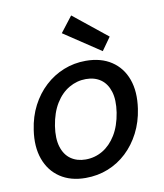

<svg xmlns="http://www.w3.org/2000/svg" viewBox="-85 -826 774 907"><g transform="rotate(-10 301.5 -372.0)"><path d="M253 12Q181 12 131 -21.5Q81 -55 59.5 -115Q38 -175 50 -254Q59 -317 85.5 -368Q112 -419 152 -456Q192 -493 242 -513Q292 -533 348 -533Q421 -533 471 -500Q521 -467 542.5 -407.5Q564 -348 552 -267Q543 -205 516.5 -153.5Q490 -102 450.5 -65Q411 -28 361 -8Q311 12 253 12ZM268 -74Q312 -74 349.5 -96Q387 -118 413.5 -161Q440 -204 450 -267Q459 -327 446.5 -367Q434 -407 405 -427.5Q376 -448 334 -448Q291 -448 253 -426Q215 -404 188.5 -361Q162 -318 152 -255Q143 -196 155.5 -155.5Q168 -115 197.5 -94.5Q227 -74 268 -74ZM436 -564 260 -681 318 -756 480 -626Z"/></g></svg>

Font: DM Sans 10pt Medium
Style: Italic
Weight: 500
Italic angle: -10°
Version: Version 4.004;gftools[0.9.30]